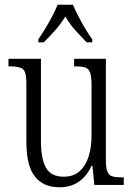

<svg xmlns="http://www.w3.org/2000/svg" viewBox="-20 -786 566 816"><path d="M233 10Q164 10 128 -36Q92 -82 92 -185V-434Q92 -482 76.5 -493Q61 -504 23 -504H16V-536H154V-186Q154 -113 175 -74Q196 -35 251 -35Q292 -35 318 -58Q344 -81 356.5 -120.5Q369 -160 369 -210V-426Q369 -462 362.5 -478.5Q356 -495 341 -499.5Q326 -504 300 -504H295V-536H430V-104Q430 -71 437 -55.5Q444 -40 459 -36Q474 -32 499 -32H506V0H381L373 -81H369Q326 10 233 10ZM143 -619Q156 -638 172 -664Q188 -690 202 -717Q216 -744 225 -766H290Q299 -744 313 -717Q327 -690 342.5 -664Q358 -638 372 -619V-606H348Q322 -633 299 -658.5Q276 -684 258 -716Q238 -684 215.5 -658.5Q193 -633 166 -606H143Z"/></svg>

Font: Noto Serif Condensed Light
Style: Regular
Weight: 300
Width: 3
Designer: Monotype Design Team
Foundry: Monotype Imaging Inc.
Version: Version 2.013